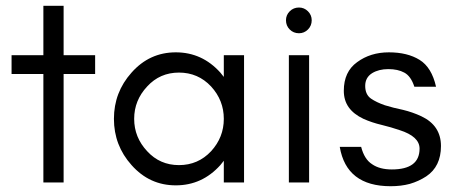

<svg xmlns="http://www.w3.org/2000/svg" viewBox="-20 -631 1570 664"><path d="M20 -440H130V-611H200V-440H309V-375H200V0H130V-375H20Z M710 -332Q665 -380 599 -380Q533 -380 489 -332Q444 -284 444 -220Q444 -156 489 -108Q533 -60 599 -60Q665 -60 710 -108Q754 -156 754 -220Q754 -284 710 -332ZM754 0V-75L742 -60Q679 10 588 10Q497 10 435 -60Q374 -128 374 -220Q374 -312 435 -380Q497 -450 588 -450Q679 -450 742 -380L754 -365V-440H824V0Z M1058 -561Q1058 -542 1045 -529Q1032 -516 1014 -516Q995 -516 982 -529Q969 -542 969 -561Q969 -579 982 -592Q995 -605 1014 -605Q1032 -605 1045 -592Q1058 -579 1058 -561ZM979 0V-440H1049V0Z M1335 -45Q1431 -45 1431 -117Q1431 -159 1362 -181Q1333 -191 1300 -199Q1266 -207 1237 -220Q1203 -236 1186 -260Q1169 -284 1169 -317Q1169 -383 1215 -416Q1261 -450 1325 -450Q1389 -450 1431 -424Q1473 -398 1488 -331H1413Q1401 -368 1378 -380Q1356 -392 1323 -392Q1290 -392 1267 -378Q1243 -363 1243 -334Q1243 -304 1263 -290Q1282 -277 1311 -267Q1340 -258 1374 -251Q1407 -243 1437 -229Q1505 -197 1505 -126Q1505 -55 1454 -21Q1428 -4 1397 5Q1367 13 1331 13Q1178 13 1155 -123H1229Q1240 -80 1267 -63Q1293 -45 1335 -45Z"/></svg>

Font: Glacial Indifference
Style: Regular
Weight: 400
Designer: Alfredo Marco Pradil
Version: Version 1.00